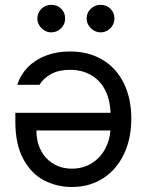

<svg xmlns="http://www.w3.org/2000/svg" viewBox="-20 -749 593 776"><path d="M510.7 -269.5Q510.7 -188.5 480.7 -125.7Q450.7 -63 396.2 -28.1Q341.8 6.8 270.5 6.8Q210.4 6.8 158.7 -19.8Q106.9 -46.4 74.5 -105.7Q42 -165 42 -257.8V-293H426.8Q424.8 -348.1 403.8 -387.2Q382.8 -426.3 346.4 -446.5Q310.1 -466.8 262.7 -466.8Q217.8 -466.8 186.8 -450Q155.8 -433.1 139.6 -406.2H49.8Q62.5 -446.3 92 -476.8Q121.6 -507.3 165.3 -524.2Q209 -541 262.7 -541Q338.4 -541 394.5 -507.3Q450.7 -473.6 480.7 -412.1Q510.7 -350.6 510.7 -269.5ZM270.5 -67.4Q314.9 -67.4 349.4 -88.4Q383.8 -109.4 403.6 -144.8Q423.3 -180.2 426.3 -221.7H127Q127 -177.2 144.8 -142.3Q162.6 -107.4 195.3 -87.4Q228 -67.4 270.5 -67.4ZM130.9 -673.8Q130.9 -697.3 147.5 -713.4Q164.1 -729.5 186.5 -729.5Q211.4 -729.5 227.3 -713.9Q243.2 -698.2 243.2 -673.8Q243.2 -651.4 227.1 -634.8Q210.9 -618.2 186.5 -618.2Q172.4 -618.2 159.4 -626Q146.5 -633.8 138.7 -646.7Q130.9 -659.7 130.9 -673.8ZM330.1 -673.8Q330.1 -697.8 346.9 -713.6Q363.8 -729.5 386.7 -729.5Q410.2 -729.5 426.3 -713.6Q442.4 -697.8 442.4 -673.8Q442.4 -659.2 435.1 -646.5Q427.7 -633.8 414.8 -626Q401.9 -618.2 386.7 -618.2Q372.1 -618.2 358.9 -626Q345.7 -633.8 337.9 -646.7Q330.1 -659.7 330.1 -673.8Z"/></svg>

Font: Pretendard GOV
Style: Regular
Weight: 400
Designer: Base glyphs from Inter by Rasmus Andersson; Hangeul glyphs from Noto Sans CJK(Source Han Sans) by Jang Soo-young and Kan
Foundry: Kil Hyung-jin
Version: Version 1.309